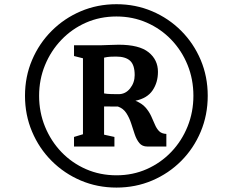

<svg xmlns="http://www.w3.org/2000/svg" viewBox="-20 -934 1080 891"><path d="M96 -489.5Q96 -578.5 128.8 -655.5Q161.5 -732.5 219.8 -790.8Q278 -849 355 -881.8Q432 -914.5 520.5 -914.5Q609 -914.5 686 -881.8Q763 -849 821 -790.8Q879 -732.5 911.5 -655.5Q944 -578.5 944 -489.5Q944 -400.5 911.5 -323Q879 -245.5 821 -187.2Q763 -129 686 -96.2Q609 -63.5 520.5 -63.5Q432 -63.5 355 -96.2Q278 -129 219.8 -187.2Q161.5 -245.5 128.8 -323Q96 -400.5 96 -489.5ZM161.5 -489.5Q161.5 -413 189 -346Q216.5 -279 265.2 -228.2Q314 -177.5 379.2 -149Q444.5 -120.5 520.5 -120.5Q596 -120.5 661 -149.2Q726 -178 774.8 -229Q823.5 -280 850.5 -347Q877.5 -414 877.5 -489.5Q877.5 -566 850.5 -632.5Q823.5 -699 774.8 -749.8Q726 -800.5 661 -829Q596 -857.5 520.5 -857.5Q444 -857.5 378.8 -828.8Q313.5 -800 264.8 -749Q216 -698 188.8 -631.5Q161.5 -565 161.5 -489.5ZM365 -311V-663.5L323.5 -674V-724H410.5Q433 -723.5 450 -724Q467 -724.5 485.2 -725.2Q503.5 -726 530.5 -726.5Q626 -726.5 669.5 -691.5Q713 -656.5 713 -600.5Q713 -551.5 688.2 -514.8Q663.5 -478 608.5 -466.5Q639 -454 655.5 -435Q672 -416 681.5 -395.2Q691 -374.5 698.8 -356Q706.5 -337.5 718.2 -325.5Q730 -313.5 752 -312.5V-254H664Q640 -254 626.8 -270Q613.5 -286 605.2 -310.8Q597 -335.5 588.5 -361.8Q580 -388 566.2 -409.2Q552.5 -430.5 527.5 -439.5L463 -440V-309L511 -298.5V-254H323.5V-298.5ZM463 -500.5Q475 -498 495.8 -497.5Q516.5 -497 530.5 -497Q562.5 -497 583.8 -523.8Q605 -550.5 605 -585.5Q605 -632.5 583.8 -652Q562.5 -671.5 518.5 -671.5Q505.5 -671.5 491.8 -670.8Q478 -670 463 -666.5Z"/></svg>

Font: Merriweather
Style: Bold
Weight: 700
Designer: Eben Sorkin
Foundry: Eben Sorkin
Version: Version 2.100; ttfautohint (v1.7.19-72a1) -l 8 -r 50 -G 200 